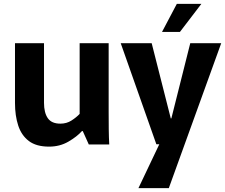

<svg xmlns="http://www.w3.org/2000/svg" viewBox="-20 -742 1157 986"><path d="M232 11Q166 11 128 -18Q90 -47 73.5 -97.5Q57 -148 57 -213V-520H206V-214Q206 -163 225.5 -135Q245 -107 290 -107Q322 -107 347 -123Q372 -139 389 -157V-520H538V-166Q538 -118 538.5 -77Q539 -36 541 0H436L405 -69H401Q375 -40 331 -14.5Q287 11 232 11Z M600 -520H759L857 -134H860L957 -520H1116L847 224H691L798 -1H783ZM812 -578 888 -722H1014L904 -578Z"/></svg>

Font: Murecho SemiBold
Style: Regular
Weight: 600
Designer: Neil Summerour
Foundry: Positype
Version: Version 1.010; ttfautohint (v1.8.3)